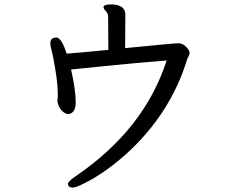

<svg xmlns="http://www.w3.org/2000/svg" viewBox="-20 -783 1040 870"><path d="M311 67Q323 67 359 49Q448 6 546 -80Q751 -263 828 -514Q830 -521 834.5 -528Q839 -535 839 -545Q839 -554 823.5 -570.5Q808 -587 788 -587Q771 -587 547 -565L548 -716Q548 -763 482 -763Q453 -763 449 -753Q449 -743 459.5 -732.5Q470 -722 470 -705L471 -557Q339 -544 282 -540Q259 -613 235 -613Q208 -613 208 -586Q208 -573 218 -537Q221 -525 231.5 -463Q242 -401 242 -348L240 -326Q243 -301 258.5 -283.5Q274 -266 292 -266Q323 -272 323 -320Q323 -376 302 -468Q305 -468 454 -483.5Q603 -499 735 -509Q635 -198 325 14Q288 39 288 50Q288 67 311 67Z"/></svg>

Font: LXGW WenKai TC
Style: Bold
Weight: 700
Designer: LXGW / Fontworks Inc.
Foundry: LXGW / Fontworks Inc.
Version: Version 1.330;April 28, 2024